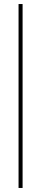

<svg xmlns="http://www.w3.org/2000/svg" viewBox="-20 -730 255 952"><path d="M72 -700V192V202H92V192V-700V-710H72Z"/></svg>

Font: Nordica Plus
Style: NordicaClassicUltraLight
Weight: 300
Version: Version 1